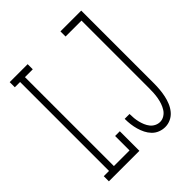

<svg xmlns="http://www.w3.org/2000/svg" viewBox="-203 -867 1006 1006"><g transform="rotate(-45 300.0 -363.5)"><path d="M32 0V-38H71V-697H32V-735H165V-697H107V-38H223V-145H258V0ZM442 8Q422 8 403 0.5Q384 -7 370 -21.5Q356 -36 347 -54Q338 -72 332.5 -91.5Q327 -111 324.5 -131Q322 -151 322 -171Q322 -172 322 -172.5Q322 -173 322 -173H358Q358 -173 358 -172.5Q358 -172 358 -172Q358 -156 359.5 -141Q361 -126 364.5 -111.5Q368 -97 374 -82.5Q380 -68 389.5 -56Q399 -44 413 -37Q427 -30 442 -30Q459 -30 474 -39.5Q489 -49 498 -63.5Q507 -78 512.5 -94Q518 -110 521 -127Q524 -144 525 -161Q526 -178 526 -195V-697H408V-735H562V-195Q562 -173 560 -151Q558 -129 553.5 -107.5Q549 -86 540.5 -65.5Q532 -45 518 -28Q504 -11 484 -1.5Q464 8 442 8Z"/></g></svg>

Font: Iosevka Curly Slab XLtEx
Style: Regular
Weight: 200
Width: 7
Monospace: yes
Designer: Belleve Invis
Foundry: Belleve Invis
Version: Version 11.1.0; ttfautohint (v1.8.3)